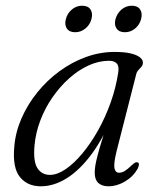

<svg xmlns="http://www.w3.org/2000/svg" viewBox="-20 -644 560 673"><path d="M388.5 -113.5Q378 -70.5 381.2 -54.5Q384.5 -38.5 397 -38.5Q407 -38.5 417 -44.5Q427 -50.5 442.5 -65.5Q449.5 -72 454 -74.2Q458.5 -76.5 463 -74.5Q467.5 -72.5 467 -66.8Q466.5 -61 462.5 -52.5Q446.5 -24.5 418 -7.8Q389.5 9 360.5 9Q337 9 324.5 -2.8Q312 -14.5 312 -38.5Q312 -50 314.2 -64Q316.5 -78 322.5 -101Q328.5 -124 339.8 -160.5Q351 -197 368.5 -253L376.5 -243.5Q344 -162.5 302.8 -106Q261.5 -49.5 215.5 -20.2Q169.5 9 123 9Q76 9 49.8 -23.5Q23.5 -56 30 -129Q34 -180 55.2 -228.8Q76.5 -277.5 110.5 -319.8Q144.5 -362 188 -394Q231.5 -426 281 -444Q330.5 -462 382 -462Q415 -462 437 -457Q459 -452 470.2 -443.2Q481.5 -434.5 481 -423.5Q480.5 -415.5 475.5 -409.8Q470.5 -404 465 -398.2Q459.5 -392.5 457.5 -384ZM101 -134Q96 -78 111.2 -54.5Q126.5 -31 155 -31Q180.5 -31 210 -51Q239.5 -71 269 -106.5Q298.5 -142 324 -187.5Q349.5 -233 368 -285Q386.5 -337 394.5 -390.5Q398 -412 389.2 -421.5Q380.5 -431 362.5 -431Q326.5 -431 290.8 -414.8Q255 -398.5 222.8 -369.8Q190.5 -341 164.2 -303.2Q138 -265.5 121.5 -222.2Q105 -179 101 -134ZM243.5 -531Q223 -531 214.2 -544.2Q205.5 -557.5 211 -577.5Q216 -597.5 232 -610.8Q248 -624 268 -624Q288.5 -624 297.2 -610.8Q306 -597.5 300.5 -577Q295.5 -557.5 279.5 -544.2Q263.5 -531 243.5 -531ZM417.5 -531Q397.5 -531 388.5 -544.2Q379.5 -557.5 385 -577.5Q390.5 -597.5 406.2 -610.8Q422 -624 442 -624Q462.5 -624 471.2 -610.8Q480 -597.5 474.5 -577Q469.5 -557.5 453.8 -544.2Q438 -531 417.5 -531Z"/></svg>

Font: Fraunces Light
Style: Italic
Weight: 300
Italic angle: -16°
Version: Version 1.000;[b76b70a41]